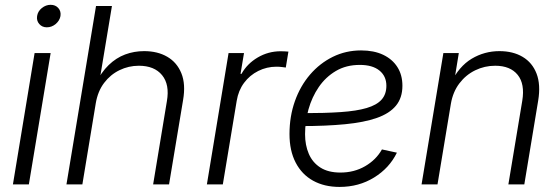

<svg xmlns="http://www.w3.org/2000/svg" viewBox="-20 -752 2279 783"><path d="M32.7 0 121.1 -535.6H186.5L97.7 0ZM170.9 -640.6Q151.9 -640.6 140.1 -654.1Q128.4 -667.5 131.3 -686.5Q134.3 -706.1 150.6 -719.2Q167 -732.4 186.5 -732.4Q206.1 -732.4 217.8 -719.2Q229.5 -706.1 226.6 -686.5Q223.1 -667.5 207 -654.1Q190.9 -640.6 170.9 -640.6Z M370.6 -331.1 315.9 0H251L371.6 -727.5H436.5L383.8 -410.2H369.6Q392.6 -457 423.1 -486.6Q453.6 -516.1 490.2 -529.8Q526.9 -543.5 567.9 -543.5Q622.6 -543.5 662.1 -520.5Q701.7 -497.6 719.7 -453.1Q737.8 -408.7 726.6 -343.8L669.4 0H604.5L660.6 -339.4Q672.4 -407.2 640.9 -445.6Q609.4 -483.9 546.4 -483.9Q504.4 -483.9 467.3 -465.8Q430.2 -447.8 404.5 -413.8Q378.9 -379.9 370.6 -331.1Z M823.7 0 912.1 -535.6H975.1L960.9 -450.7H964.8Q987.8 -492.2 1031 -517.6Q1074.2 -543 1125 -543Q1133.3 -543 1141.8 -542.5Q1150.4 -542 1156.2 -541.5L1145.5 -476.6Q1141.1 -477.1 1130.6 -478.5Q1120.1 -480 1107.4 -480Q1067.9 -480 1033.2 -462.6Q998.5 -445.3 975.3 -414.1Q952.1 -382.8 945.3 -340.8L888.7 0Z M1364.7 10.3Q1302.7 10.3 1256.8 -15.1Q1210.9 -40.5 1185.8 -88.9Q1160.6 -137.2 1160.6 -205.6Q1160.6 -277.3 1182.6 -339.4Q1204.6 -401.4 1244.4 -447.8Q1284.2 -494.1 1337.4 -520.3Q1390.6 -546.4 1452.6 -546.4Q1504.9 -546.4 1542.5 -528.6Q1580.1 -510.7 1600.6 -478.5Q1621.1 -446.3 1621.1 -402.3Q1621.1 -353 1594.7 -321Q1568.4 -289.1 1516.6 -271Q1464.8 -252.9 1387.5 -245.4Q1310.1 -237.8 1207.5 -237.8L1215.3 -290.5Q1305.2 -290.5 1369.6 -294.9Q1434.1 -299.3 1475.3 -311.5Q1516.6 -323.7 1536.1 -345.7Q1555.7 -367.7 1555.7 -402.3Q1555.7 -441.4 1527.3 -464.4Q1499 -487.3 1447.3 -487.3Q1391.6 -487.3 1349.9 -462.6Q1308.1 -438 1280 -397Q1252 -356 1238 -305.9Q1224.1 -255.9 1224.1 -204.6Q1224.1 -160.2 1239.3 -124.8Q1254.4 -89.4 1286.4 -68.8Q1318.4 -48.3 1368.2 -48.3Q1424.3 -48.3 1469 -74.2Q1513.7 -100.1 1537.6 -142.6L1598.6 -129.4Q1567.9 -66.4 1505.6 -28.1Q1443.4 10.3 1364.7 10.3Z M1818.8 -329.1 1764.2 0H1699.2L1788.1 -535.6H1851.1L1830.6 -410.2L1817.9 -412.1Q1851.6 -481.4 1903.6 -512.5Q1955.6 -543.5 2016.6 -543.5Q2072.3 -543.5 2111.6 -520Q2150.9 -496.6 2168.2 -451.7Q2185.5 -406.7 2174.8 -341.8L2118.2 0H2053.2L2109.9 -341.3Q2121.1 -409.7 2091.1 -446.8Q2061 -483.9 1999.5 -483.9Q1956.1 -483.9 1918 -465.3Q1879.9 -446.8 1853.5 -412.1Q1827.1 -377.4 1818.8 -329.1Z"/></svg>

Font: Inter 20pt Light
Style: Italic
Weight: 300
Italic angle: -9.3988°
Version: Version 4.001;git-66647c0bb